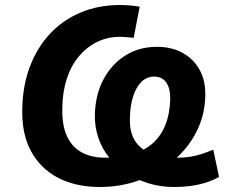

<svg xmlns="http://www.w3.org/2000/svg" viewBox="-20 -736 914 767"><path d="M379 11Q283 11 212.5 -25.5Q142 -62 104 -132Q66 -202 69 -304Q71 -396 100 -471.5Q129 -547 180 -601.5Q231 -656 302 -686Q373 -716 459 -716Q479 -716 502.5 -714Q526 -712 538 -709L514 -585Q500 -586 486 -587.5Q472 -589 461 -589Q409 -589 367 -568Q325 -547 294 -509.5Q263 -472 246.5 -420.5Q230 -369 229 -307Q227 -237 247 -193Q267 -149 306 -127.5Q345 -106 401 -106Q462 -106 510 -120.5Q558 -135 590.5 -164Q623 -193 640.5 -236.5Q658 -280 660 -338Q661 -382 644.5 -406Q628 -430 596 -430Q567 -430 546 -410Q525 -390 512.5 -353Q500 -316 499 -265Q497 -209 519 -174Q541 -139 584.5 -122.5Q628 -106 691 -106Q714 -106 737.5 -109.5Q761 -113 784.5 -120.5Q808 -128 832 -138L855 -29Q819 -9 774.5 1Q730 11 675 11Q622 11 574 -3.5Q526 -18 486 -44Q446 -70 417 -105.5Q388 -141 373 -185Q358 -229 359 -279Q361 -358 393.5 -419Q426 -480 481 -514.5Q536 -549 607 -549Q666 -549 710 -524.5Q754 -500 778 -456Q802 -412 800 -351Q798 -274 764 -208Q730 -142 671.5 -93Q613 -44 538 -16.5Q463 11 379 11Z"/></svg>

Font: Nunito Sans 11pt ExtraBold
Style: Italic
Weight: 800
Italic angle: -9°
Version: Version 3.101;gftools[0.9.27]